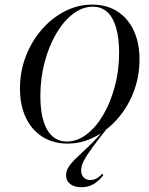

<svg xmlns="http://www.w3.org/2000/svg" viewBox="-20 -602 638 820"><path d="M327.4 197.6Q297.6 197.6 279.8 183.9Q262.1 170.2 262.1 146Q262.1 126.6 275 108.1Q287.9 89.5 310.5 68.5Q333.1 47.6 363.3 18.5Q393.5 -10.5 428.2 -52.4L438.7 -55.6Q399.2 -5.6 374.6 27.8Q350 61.3 338.3 83.9Q326.6 106.5 326.6 125.8Q326.6 144.4 337.1 155.6Q347.6 166.9 366.1 166.9Q379.8 166.9 392.3 160.1Q404.8 153.2 416.9 139.5L421 146.8Q400.8 172.6 378.2 185.1Q355.6 197.6 327.4 197.6ZM268.5 11.3Q207.3 11.3 161.3 -17.7Q115.3 -46.8 90.3 -99.6Q65.3 -152.4 65.3 -223.4Q65.3 -296 89.9 -360.5Q114.5 -425 157.7 -475Q200.8 -525 256.5 -553.6Q312.1 -582.3 373.4 -582.3Q435.5 -582.3 480.6 -553.6Q525.8 -525 550.8 -472.2Q575.8 -419.4 575.8 -348.4Q575.8 -275.8 551.2 -210.9Q526.6 -146 483.5 -96.4Q440.3 -46.8 385.1 -17.7Q329.8 11.3 268.5 11.3ZM265.3 2.4Q309.7 2.4 350 -28.2Q390.3 -58.9 421.4 -112.1Q452.4 -165.3 470.6 -233.5Q488.7 -301.6 488.7 -376.6Q488.7 -439.5 475.8 -483.9Q462.9 -528.2 437.9 -550.8Q412.9 -573.4 376.6 -573.4Q332.3 -573.4 291.9 -542.7Q251.6 -512.1 220.2 -458.5Q188.7 -404.8 170.6 -336.3Q152.4 -267.7 152.4 -191.9Q152.4 -98.4 181.5 -48Q210.5 2.4 265.3 2.4Z"/></svg>

Font: Playfair 144pt SemiCondensed
Style: Italic
Weight: 400
Width: 4
Italic angle: -15.6°
Designer: Claus Eggers Sørensen
Foundry: Claus Eggers Sørensen
Version: Version 2.203